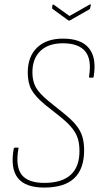

<svg xmlns="http://www.w3.org/2000/svg" viewBox="-20 -837 451 865"><path d="M179 8Q94 8 60 -35.5Q26 -79 42 -168Q44 -172 48 -172H60Q65 -172 63 -167Q49 -87 77.5 -50Q106 -13 180 -13Q258 -13 298 -49Q338 -85 338 -156Q338 -189 330.5 -213Q323 -237 305 -259.5Q287 -282 254 -309L182 -366Q138 -403 121.5 -433.5Q105 -464 105 -510Q105 -582 147 -622.5Q189 -663 264 -663Q346 -663 381 -619.5Q416 -576 402 -492Q402 -487 397 -487H384Q381 -487 381 -492Q394 -568 364.5 -605Q335 -642 263 -642Q198 -642 162 -607.5Q126 -573 126 -511Q126 -472 141 -444.5Q156 -417 197 -383L269 -325Q304 -297 323.5 -272.5Q343 -248 351 -221.5Q359 -195 359 -160Q359 -76 314.5 -34Q270 8 179 8ZM383 -816Q390 -820 389 -813L386 -800Q385 -797 384.5 -796.5Q384 -796 381 -794L295 -745Q291 -743 288 -745L218 -796Q216 -798 215 -799Q214 -800 215 -803L216 -812Q217 -818 222 -816L293 -765Z"/></svg>

Font: Sofia Sans Condensed Thin
Style: Italic
Weight: 250
Italic angle: -9°
Version: Version 4.100